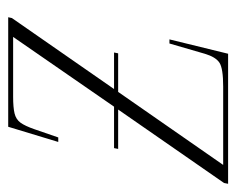

<svg xmlns="http://www.w3.org/2000/svg" viewBox="-74 -502 576 468"><g transform="rotate(-90 214.0 -268.0)"><path d="M0 0 2 -10 181 -268H85L87 -278H188L358 -524H212Q186 -524 171.5 -520.5Q157 -517 149 -506Q141 -495 133 -472L113 -414H102L139 -536H406L404 -527L231 -278H320L318 -268H224L46 -12H237Q281 -12 295 -21Q309 -30 317 -57L342 -143H352L317 0Z"/></g></svg>

Font: Noto Serif Display SemiCondensed ExtraLight
Style: Italic
Weight: 200
Width: 4
Italic angle: -12°
Designer: Monotype Design Team
Foundry: Monotype Imaging Inc.
Version: Version 2.009